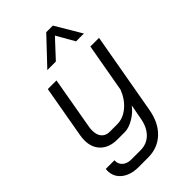

<svg xmlns="http://www.w3.org/2000/svg" viewBox="-279 -834 1129 1129"><g transform="rotate(-45 286.0 -269.5)"><path d="M22 88 23 74H95Q93 104 113.5 122.5Q134 141 168 141H246Q297 141 332 106.5Q367 72 378 10L395 -82Q368 -46 328 -23Q288 0 256 0H194Q128 0 90.5 -36Q53 -72 53 -133Q53 -151 56 -170L114 -499H186L128 -168Q126 -159 126 -141Q126 -105 144 -84.5Q162 -64 194 -64H256Q305 -64 348 -99.5Q391 -135 414 -194L468 -499H540L450 10Q434 101 380 152Q326 203 246 203H168Q102 203 62 171.5Q22 140 22 88ZM344 -742H399L495 -580H430L366 -692L262 -580H191Z"/></g></svg>

Font: Bai Jamjuree
Style: Italic
Weight: 400
Italic angle: -10°
Version: Version 1.000; ttfautohint (v1.6)